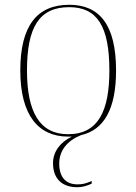

<svg xmlns="http://www.w3.org/2000/svg" viewBox="-20 -562 571 804"><path d="M265 10C271 10 276 10 281 10C232 33 202 74 202 121C202 186 239 222 304 222C325 222 345 216 364 207V196C338 207 326 210 304 210C255 210 228 179 228 123C228 68 262 27 319 4C416 -18 466 -106 466 -267C466 -459 396 -542 270 -542C135 -542 65 -454 65 -267C65 -79 141 10 265 10ZM265 0C146 0 93 -93 93 -267C93 -448 144 -532 270 -532C386 -532 438 -453 438 -267C438 -100 393 0 265 0Z"/></svg>

Font: Noto Serif Display Thin
Style: Regular
Weight: 100
Designer: Monotype Design Team
Foundry: Monotype Imaging Inc.
Version: Version 2.009